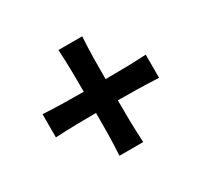

<svg xmlns="http://www.w3.org/2000/svg" viewBox="-117 -743 875 834"><g transform="rotate(-30 320.5 -326.0)"><path d="M62 -267.6V-383.8Q118.2 -380.9 167.5 -379.9Q216.8 -378.9 266.1 -378.9Q266.1 -430.7 265.4 -481.4Q264.6 -532.2 261.2 -590.8H380.4Q377 -532.2 376.2 -481.4Q375.5 -430.7 375.5 -378.9Q424.8 -378.9 474.1 -379.9Q523.4 -380.9 579.6 -383.8V-267.6Q523.4 -270.5 474.1 -271.5Q424.8 -272.5 375.5 -272.5Q375.5 -220.7 376.2 -169.9Q377 -119.1 380.4 -60.5H261.2Q264.6 -118.7 265.4 -169.7Q266.1 -220.7 266.1 -272.5Q216.8 -272.5 167.5 -271.5Q118.2 -270.5 62 -267.6Z"/></g></svg>

Font: Pinar SemiBold
Style: Regular
Weight: 600
Designer: Amin Abedi
Version: Version 3.000